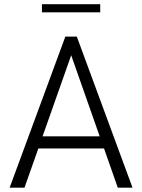

<svg xmlns="http://www.w3.org/2000/svg" viewBox="-20 -866 656 886"><path d="M281.5 -697H334.5L591.5 0H523.5L460 -181H157L93 0H24.5ZM440 -237 308.5 -611 176.5 -237ZM173.5 -846.5H442.5V-809H173.5Z"/></svg>

Font: HK Grotesk Light
Style: Regular
Weight: 300
Designer: Alfredo Marco Pradil
Foundry: Hanken Design Co.
Version: Version 3.001